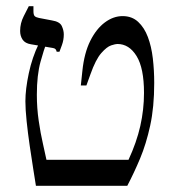

<svg xmlns="http://www.w3.org/2000/svg" viewBox="-20 -600 568 620"><path d="M96 0Q93 -19 87.5 -53.5Q82 -88 76 -129Q70 -170 66 -208.5Q62 -247 62 -273Q62 -312 73 -363.5Q84 -415 105 -458L128 -454Q123 -444 111 -401Q99 -358 99 -294Q99 -251 105 -210Q111 -169 118.5 -136.5Q126 -104 130 -84H395Q421 -140 433 -193Q445 -246 445 -300Q445 -380 421 -419Q397 -458 359 -458Q353 -458 339 -453.5Q325 -449 307 -428.5Q289 -408 272 -360L259 -324H241L246 -371Q252 -429 271.5 -468Q291 -507 318.5 -527.5Q346 -548 376 -548Q406 -548 426 -529.5Q446 -511 457.5 -480.5Q469 -450 473.5 -411.5Q478 -373 478 -332Q478 -254 465 -194.5Q452 -135 432.5 -88.5Q413 -42 391 0ZM163 -433Q162 -438 159.5 -441Q157 -444 151 -445L80 -457Q61 -460 53 -472Q45 -484 45 -500Q45 -525 56.5 -547.5Q68 -570 73 -580H88V-564Q88 -552 92 -548Q96 -544 106 -542L148 -534Q173 -530 179.5 -516Q186 -502 186 -489Q186 -471 180 -454.5Q174 -438 172 -433Z"/></svg>

Font: Frank Ruhl Libre Light
Style: Regular
Weight: 300
Designer: Yanek Iontef
Foundry: Fontef
Version: Version 6.003;gftools[0.9.30]